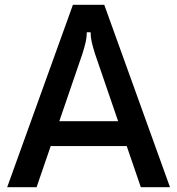

<svg xmlns="http://www.w3.org/2000/svg" viewBox="-20 -783 742 803"><path d="M133 0H10L285 -763H416L691 0H569L510 -172H192ZM228 -276H474L377 -559Q368 -588 363.5 -608Q359 -628 359 -648H343Q343 -628 338.5 -608Q334 -588 325 -559Z"/></svg>

Font: Open Sauce Sans Medium
Style: Regular
Weight: 500
Designer: Alfredo Marco Pradil
Foundry: Creative Sauce Fz LLC
Version: Version 1.477